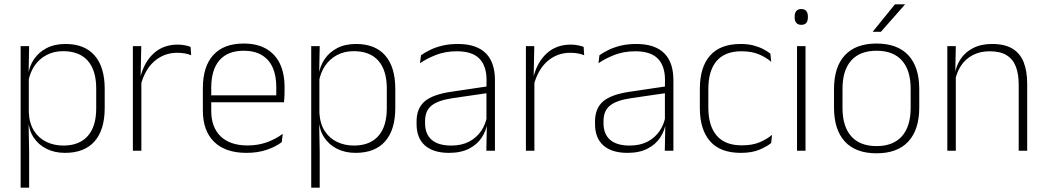

<svg xmlns="http://www.w3.org/2000/svg" viewBox="-20 -701 4866 893"><path d="M282.5 10Q234 10 196.5 -8.8Q159 -27.5 136.5 -61.5Q114 -95.5 111.5 -141H98.5L114 -177.5Q116.5 -126.5 138.5 -92.2Q160.5 -58 196 -41Q231.5 -24 274.5 -24Q348.5 -24 388 -68.2Q427.5 -112.5 427.5 -197V-289.5Q427.5 -374 388.2 -418.5Q349 -463 273.5 -463Q230.5 -463 196.8 -445.2Q163 -427.5 141.2 -396Q119.5 -364.5 112 -322.5L99 -354H111Q116.5 -393.5 138.2 -425.8Q160 -458 196.8 -477.2Q233.5 -496.5 284.5 -496.5Q373.5 -496.5 420.2 -442.8Q467 -389 467 -287.5V-199Q467 -97 419.8 -43.5Q372.5 10 282.5 10ZM76 172V-486.5H115.5L113 -361L114 -346V-138.5L113 -128L115.5 4.5V172Z M634.5 -305 621.5 -334 632 -337.5Q648.5 -409.5 693.5 -451.5Q738.5 -493.5 806.5 -493.5Q826 -493.5 841 -490.2Q856 -487 866.5 -483L869 -444Q856.5 -449.5 840 -452.5Q823.5 -455.5 804 -455.5Q744.5 -455.5 699.5 -417.5Q654.5 -379.5 634.5 -305ZM598 0V-486.5H637L634 -338L637.5 -334.5V0Z M1126.5 10Q1028.5 10 976 -41.2Q923.5 -92.5 923.5 -187V-290.5Q923.5 -391.5 972 -445Q1020.5 -498.5 1113.5 -498.5Q1175.5 -498.5 1217.8 -474.2Q1260 -450 1281.8 -404.8Q1303.5 -359.5 1303.5 -295.5V-278Q1303.5 -265.5 1303 -252.8Q1302.5 -240 1301 -225.5H1264.5Q1265 -245.5 1265 -263.2Q1265 -281 1265 -296Q1265 -350.5 1247.8 -388Q1230.5 -425.5 1196.8 -445.2Q1163 -465 1113.5 -465Q1039.5 -465 1001 -421Q962.5 -377 962.5 -293V-245V-239V-184.5Q962.5 -147 973.5 -117.5Q984.5 -88 1005.8 -67.2Q1027 -46.5 1058.5 -35.5Q1090 -24.5 1131.5 -24.5Q1178.5 -24.5 1219 -38.5Q1259.5 -52.5 1295 -78.5L1290.5 -40Q1260 -17 1218.2 -3.5Q1176.5 10 1126.5 10ZM943.5 -225.5V-257.5H1291V-225.5Z M1634 10Q1585.5 10 1548 -8.8Q1510.5 -27.5 1488 -61.5Q1465.5 -95.5 1463 -141H1450L1465.5 -177.5Q1468 -126.5 1490 -92.2Q1512 -58 1547.5 -41Q1583 -24 1626 -24Q1700 -24 1739.5 -68.2Q1779 -112.5 1779 -197V-289.5Q1779 -374 1739.8 -418.5Q1700.5 -463 1625 -463Q1582 -463 1548.2 -445.2Q1514.5 -427.5 1492.8 -396Q1471 -364.5 1463.5 -322.5L1450.5 -354H1462.5Q1468 -393.5 1489.8 -425.8Q1511.5 -458 1548.2 -477.2Q1585 -496.5 1636 -496.5Q1725 -496.5 1771.8 -442.8Q1818.5 -389 1818.5 -287.5V-199Q1818.5 -97 1771.2 -43.5Q1724 10 1634 10ZM1427.5 172V-486.5H1467L1464.5 -361L1465.5 -346V-138.5L1464.5 -128L1467 4.5V172Z M2242 0 2244.5 -125 2242.5 -131.5V-290L2243 -328Q2243 -394.5 2209.5 -428.5Q2176 -462.5 2105 -462.5Q2051 -462.5 2007.8 -445.5Q1964.5 -428.5 1933.5 -407L1938 -444Q1954.5 -456 1979.2 -468.2Q2004 -480.5 2036.5 -488.5Q2069 -496.5 2109.5 -496.5Q2154.5 -496.5 2187.2 -485Q2220 -473.5 2241 -451.8Q2262 -430 2272 -399Q2282 -368 2282 -328.5V0ZM2068.5 10Q1996 10 1956.8 -24.2Q1917.5 -58.5 1917.5 -124V-136.5Q1917.5 -197.5 1955.5 -229.8Q1993.5 -262 2080.5 -274.5L2252 -300L2254 -269L2086 -244.5Q2017.5 -234.5 1987.2 -210Q1957 -185.5 1957 -138.5V-128Q1957 -77 1988 -50.5Q2019 -24 2078.5 -24Q2127 -24 2161.8 -42.2Q2196.5 -60.5 2217.8 -91.8Q2239 -123 2245.5 -162L2256 -131H2247Q2242 -94 2221 -61.8Q2200 -29.5 2162 -9.8Q2124 10 2068.5 10Z M2462.5 -305 2449.5 -334 2460 -337.5Q2476.5 -409.5 2521.5 -451.5Q2566.5 -493.5 2634.5 -493.5Q2654 -493.5 2669 -490.2Q2684 -487 2694.5 -483L2697 -444Q2684.5 -449.5 2668 -452.5Q2651.5 -455.5 2632 -455.5Q2572.5 -455.5 2527.5 -417.5Q2482.5 -379.5 2462.5 -305ZM2426 0V-486.5H2465L2462 -338L2465.5 -334.5V0Z M3072 0 3074.5 -125 3072.5 -131.5V-290L3073 -328Q3073 -394.5 3039.5 -428.5Q3006 -462.5 2935 -462.5Q2881 -462.5 2837.8 -445.5Q2794.5 -428.5 2763.5 -407L2768 -444Q2784.5 -456 2809.2 -468.2Q2834 -480.5 2866.5 -488.5Q2899 -496.5 2939.5 -496.5Q2984.5 -496.5 3017.2 -485Q3050 -473.5 3071 -451.8Q3092 -430 3102 -399Q3112 -368 3112 -328.5V0ZM2898.5 10Q2826 10 2786.8 -24.2Q2747.5 -58.5 2747.5 -124V-136.5Q2747.5 -197.5 2785.5 -229.8Q2823.5 -262 2910.5 -274.5L3082 -300L3084 -269L2916 -244.5Q2847.5 -234.5 2817.2 -210Q2787 -185.5 2787 -138.5V-128Q2787 -77 2818 -50.5Q2849 -24 2908.5 -24Q2957 -24 2991.8 -42.2Q3026.5 -60.5 3047.8 -91.8Q3069 -123 3075.5 -162L3086 -131H3077Q3072 -94 3051 -61.8Q3030 -29.5 2992 -9.8Q2954 10 2898.5 10Z M3425 10Q3330 10 3282.5 -44.2Q3235 -98.5 3235 -199.5V-287.5Q3235 -388.5 3282.5 -442.5Q3330 -496.5 3425 -496.5Q3458.5 -496.5 3484.8 -489.5Q3511 -482.5 3530.5 -472.2Q3550 -462 3563 -451.5L3567 -413.5Q3543.5 -434 3510 -448.2Q3476.5 -462.5 3428.5 -462.5Q3352 -462.5 3313.2 -417.5Q3274.5 -372.5 3274.5 -287V-200.5Q3274.5 -116 3313.2 -70.5Q3352 -25 3430 -25Q3479.5 -25 3513.5 -39.5Q3547.5 -54 3571 -74L3566.5 -35.5Q3546 -19 3511.5 -4.5Q3477 10 3425 10Z M3687 0V-486.5H3726.5V0ZM3707 -585.5Q3691.5 -585.5 3683.8 -594.5Q3676 -603.5 3676 -620.5V-624.5Q3676 -641 3683.8 -650Q3691.5 -659 3707 -659Q3722 -659 3729.8 -650Q3737.5 -641 3737.5 -624.5V-620.5Q3737.5 -603 3729.8 -594.2Q3722 -585.5 3707 -585.5Z M4057 12Q3959.5 12 3909.2 -43Q3859 -98 3859 -201V-286.5Q3859 -389.5 3909.5 -444Q3960 -498.5 4057 -498.5Q4154 -498.5 4204.8 -444Q4255.5 -389.5 4255.5 -286.5V-201Q4255.5 -98 4204.8 -43Q4154 12 4057 12ZM4057 -21.5Q4134 -21.5 4174.8 -67.2Q4215.5 -113 4215.5 -199.5V-288Q4215.5 -374 4175 -419.5Q4134.5 -465 4057 -465Q3979.5 -465 3939 -419.5Q3898.5 -374 3898.5 -288V-199.5Q3898.5 -113 3939 -67.2Q3979.5 -21.5 4057 -21.5ZM4142.5 -681H4189V-680L4077 -553H4039.5V-554Z M4718 0V-308Q4718 -356 4705 -390.5Q4692 -425 4662.5 -443.8Q4633 -462.5 4583.5 -462.5Q4538 -462.5 4504 -444.5Q4470 -426.5 4449.5 -395.2Q4429 -364 4422 -324L4411 -356H4421Q4426.5 -394 4447.5 -426Q4468.5 -458 4505.5 -477.2Q4542.5 -496.5 4594.5 -496.5Q4654 -496.5 4689.8 -474.2Q4725.5 -452 4741.5 -410.8Q4757.5 -369.5 4757.5 -311.5V0ZM4386 0V-486.5H4425.5L4423 -362.5L4425.5 -361V0Z"/></svg>

Font: Anek Telugu Medium ExtraLight
Style: Regular
Weight: 250
Version: Version 1.003